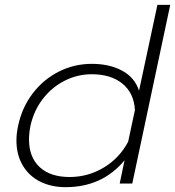

<svg xmlns="http://www.w3.org/2000/svg" viewBox="-20 -759 724 794"><path d="M48 -178Q48 -208 55 -239Q71 -315 115.5 -373Q160 -431 223.5 -463Q287 -495 360 -495Q432 -495 484.5 -467Q537 -439 555 -384L631 -739H684L527 0H475L495 -96Q403 15 251 15Q192 15 146 -8Q100 -31 74 -75Q48 -119 48 -178ZM510 -173 538 -304Q534 -374 486.5 -413Q439 -452 359 -452Q301 -452 248 -425.5Q195 -399 157.5 -350.5Q120 -302 106 -239Q100 -209 100 -182Q100 -109 144 -68Q188 -27 268 -27Q344 -27 409 -66Q474 -105 510 -173Z"/></svg>

Font: Prompt ExtraLight
Style: Italic
Weight: 275
Italic angle: -12°
Designer: Katatrad Team
Foundry: CadsonDemak
Version: Version 1.000